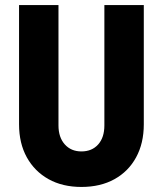

<svg xmlns="http://www.w3.org/2000/svg" viewBox="-20 -740 652 768"><path d="M305.7 7.8Q230 7.8 174.1 -23.4Q118.2 -54.7 87.2 -110.8Q56.2 -167 56.2 -242.7V-719.7H213.9V-238.3Q213.9 -190.9 239 -162.6Q264.2 -134.3 305.7 -134.3Q347.7 -134.3 372.6 -162.1Q397.5 -189.9 397.5 -238.3V-719.7H555.2V-242.7Q555.2 -167 524.4 -110.6Q493.7 -54.2 437.7 -23.2Q381.8 7.8 305.7 7.8Z"/></svg>

Font: Reddit Sans Condensed ExtraBold
Style: Regular
Weight: 800
Designer: Stephen Hutchings
Foundry: Reddit
Version: Version 1.014